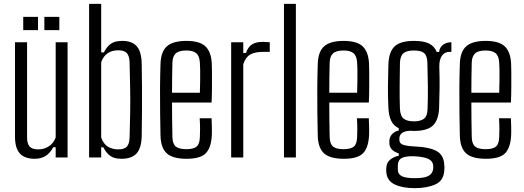

<svg xmlns="http://www.w3.org/2000/svg" viewBox="-20 -820 2729 1000"><path d="M161 7Q109 7 83.5 -20.5Q58 -48 58 -110V-600H121V-105Q121 -71 134.5 -56.5Q148 -42 179 -42Q210 -42 234.5 -58Q259 -74 270 -104V-600H332V0H270V-53H257Q241 -22 217 -7.5Q193 7 161 7ZM211 -663V-732H289V-663ZM101 -663V-732H178V-663Z M718 -491Q719 -438 719.5 -371.5Q720 -305 719.5 -236Q719 -167 718 -109Q716 -47 690.5 -20Q665 7 613 7Q576 7 555 -7.5Q534 -22 518 -53H507V0H444V-800H507V-547H521Q537 -578 558 -592.5Q579 -607 617 -607Q666 -607 691 -580.5Q716 -554 718 -491ZM655 -105Q657 -174 658 -233Q659 -292 658 -354Q657 -416 655 -495Q654 -528 641 -543Q628 -558 596 -558Q529 -558 507 -496V-104Q519 -70 542 -56Q565 -42 596 -42Q628 -42 641 -56.5Q654 -71 655 -105Z M1020 -204H1082Q1083 -185 1083.5 -156.5Q1084 -128 1083 -112Q1079 -48 1050.5 -20.5Q1022 7 952 7Q880 7 849 -21Q818 -49 816 -112Q815 -164 814 -229Q813 -294 813.5 -361Q814 -428 816 -487Q818 -552 850 -579.5Q882 -607 951 -607Q1020 -607 1050 -578.5Q1080 -550 1083 -489Q1084 -478 1084 -444.5Q1084 -411 1084 -368.5Q1084 -326 1082 -286H876Q876 -242 876.5 -196.5Q877 -151 878 -106Q879 -70 896 -56.5Q913 -43 950 -43Q988 -43 1004 -56.5Q1020 -70 1021 -106Q1022 -121 1022 -148.5Q1022 -176 1020 -204ZM951 -557Q911 -557 895 -541.5Q879 -526 878 -494Q877 -456 876.5 -417.5Q876 -379 876 -337H1021Q1022 -369 1022.5 -401Q1023 -433 1022.5 -458Q1022 -483 1021 -494Q1019 -529 1002 -543Q985 -557 951 -557Z M1184 0V-600H1247V-544H1261Q1272 -576 1293 -589Q1314 -602 1350 -602Q1358 -602 1366.5 -601Q1375 -600 1385 -600V-550H1351Q1307 -550 1282.5 -535.5Q1258 -521 1247 -485V0Z M1459 0V-800H1521V0Z M1839 -204H1901Q1902 -185 1902.5 -156.5Q1903 -128 1902 -112Q1898 -48 1869.5 -20.5Q1841 7 1771 7Q1699 7 1668 -21Q1637 -49 1635 -112Q1634 -164 1633 -229Q1632 -294 1632.5 -361Q1633 -428 1635 -487Q1637 -552 1669 -579.5Q1701 -607 1770 -607Q1839 -607 1869 -578.5Q1899 -550 1902 -489Q1903 -478 1903 -444.5Q1903 -411 1903 -368.5Q1903 -326 1901 -286H1695Q1695 -242 1695.5 -196.5Q1696 -151 1697 -106Q1698 -70 1715 -56.5Q1732 -43 1769 -43Q1807 -43 1823 -56.5Q1839 -70 1840 -106Q1841 -121 1841 -148.5Q1841 -176 1839 -204ZM1770 -557Q1730 -557 1714 -541.5Q1698 -526 1697 -494Q1696 -456 1695.5 -417.5Q1695 -379 1695 -337H1840Q1841 -369 1841.5 -401Q1842 -433 1841.5 -458Q1841 -483 1840 -494Q1838 -529 1821 -543Q1804 -557 1770 -557Z M2140 160Q2076 160 2035.5 140.5Q1995 121 1992 76Q1992 71 1991.5 65.5Q1991 60 1992 55Q1993 26 2013.5 10.5Q2034 -5 2057 -9V-21Q2010 -36 2008 -72V-88Q2009 -108 2023.5 -122.5Q2038 -137 2057 -140V-152Q2030 -165 2017.5 -191Q2005 -217 2003 -257Q2000 -316 2000.5 -369.5Q2001 -423 2003 -487Q2006 -552 2036.5 -579.5Q2067 -607 2136 -607Q2186 -607 2214 -593.5Q2242 -580 2255 -549H2267Q2269 -572 2286.5 -586Q2304 -600 2331 -600V-550H2322Q2297 -550 2282.5 -531Q2268 -512 2268 -474Q2270 -416 2269.5 -362Q2269 -308 2267 -257Q2264 -194 2234.5 -166Q2205 -138 2136 -138Q2131 -138 2126.5 -138.5Q2122 -139 2118 -139Q2087 -138 2073.5 -127Q2060 -116 2060 -98V-92Q2060 -72 2080.5 -65.5Q2101 -59 2143 -57Q2215 -54 2253.5 -33.5Q2292 -13 2294 40Q2296 52 2294 65Q2292 120 2248.5 140Q2205 160 2140 160ZM2136 -188Q2170 -188 2188 -201.5Q2206 -215 2207 -254Q2209 -311 2208.5 -368Q2208 -425 2206 -493Q2205 -529 2189.5 -543Q2174 -557 2136 -557Q2098 -557 2081 -542.5Q2064 -528 2063 -491Q2062 -424 2061.5 -368Q2061 -312 2063 -253Q2065 -215 2083 -201.5Q2101 -188 2136 -188ZM2141 108Q2188 108 2210 97Q2232 86 2236 61Q2237 51 2236 40Q2233 18 2211 7.5Q2189 -3 2140 -6Q2093 -8 2072.5 3Q2052 14 2052 42V63Q2052 87 2072.5 97.5Q2093 108 2141 108Z M2579 -204H2641Q2642 -185 2642.5 -156.5Q2643 -128 2642 -112Q2638 -48 2609.5 -20.5Q2581 7 2511 7Q2439 7 2408 -21Q2377 -49 2375 -112Q2374 -164 2373 -229Q2372 -294 2372.5 -361Q2373 -428 2375 -487Q2377 -552 2409 -579.5Q2441 -607 2510 -607Q2579 -607 2609 -578.5Q2639 -550 2642 -489Q2643 -478 2643 -444.5Q2643 -411 2643 -368.5Q2643 -326 2641 -286H2435Q2435 -242 2435.5 -196.5Q2436 -151 2437 -106Q2438 -70 2455 -56.5Q2472 -43 2509 -43Q2547 -43 2563 -56.5Q2579 -70 2580 -106Q2581 -121 2581 -148.5Q2581 -176 2579 -204ZM2510 -557Q2470 -557 2454 -541.5Q2438 -526 2437 -494Q2436 -456 2435.5 -417.5Q2435 -379 2435 -337H2580Q2581 -369 2581.5 -401Q2582 -433 2581.5 -458Q2581 -483 2580 -494Q2578 -529 2561 -543Q2544 -557 2510 -557Z"/></svg>

Font: Big Shoulders Text Light
Style: Regular
Weight: 300
Designer: Patric King
Foundry: XO Type Co
Version: Version 1.000; ttfautohint (v1.8.2)